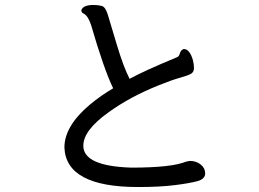

<svg xmlns="http://www.w3.org/2000/svg" viewBox="-20 -746 1040 772"><path d="M535 6Q245 6 239 -153Q239 -239 341 -325Q387 -363 435 -391Q398 -467 346 -646Q334 -682 317 -691Q307 -695 307 -705Q314 -726 356 -726Q375 -726 389.5 -722Q404 -718 413.5 -687Q423 -656 449.5 -567Q476 -478 501 -429Q559 -461 692 -516Q700 -519 703.5 -532Q707 -545 719 -549Q743 -549 756 -503Q760 -486 760 -473Q760 -457 749 -450Q738 -443 704 -433.5Q670 -424 618 -403Q501 -356 416 -294Q315 -222 315 -160Q315 -78 508 -72Q670 -72 728 -96L743 -99Q769 -99 787 -84.5Q805 -70 805 -49Q805 -26 773.5 -17.5Q742 -9 682 -1.5Q622 6 535 6Z"/></svg>

Font: LXGW WenKai Lite
Style: Bold
Weight: 700
Designer: LXGW / Fontworks Inc.
Foundry: LXGW / Fontworks Inc.
Version: Version 1.330;April 28, 2024